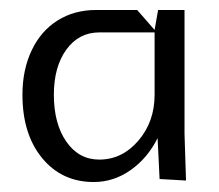

<svg xmlns="http://www.w3.org/2000/svg" viewBox="-20 -360 440 385"><path d="M25 -170Q25 -220 43.5 -259Q62 -298 95.5 -319Q129 -340 173 -340H255L290 -300L297 -340H350V-92L353 2L300 -1L296 -83Q276 -43 242 -19Q208 5 168 5Q104 5 64.5 -43Q25 -91 25 -170ZM88 -170Q88 -112 113 -76Q138 -40 179 -40Q225 -40 257.5 -78Q290 -116 290 -170V-295H179Q138 -295 113 -260.5Q88 -226 88 -170Z"/></svg>

Font: Glametrix
Style: Regular
Weight: 500
Designer: gluk
Foundry: gluk
Version: Version 0.40